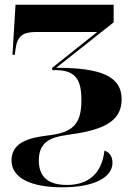

<svg xmlns="http://www.w3.org/2000/svg" viewBox="-20 -556 581 816"><path d="M245 240C384 240 458 196 458 136C458 112 448 92 424 84C412 188 349 230 265 230C187 230 145 198 145 126C145 49 192 28 262 18C405 -1 497 -32 497 -134C497 -229 415 -268 219 -268L463 -461V-536H46L33 -323H43L46 -347C53 -402 76 -420 133 -420H393L202 -268V-258H215C303 -258 326 -216 326 -130C326 -27 289 8 181 20C99 30 29 51 29 126C29 200 110 240 245 240Z"/></svg>

Font: Noto Serif Display ExtraBold
Style: Regular
Weight: 800
Designer: Monotype Design Team
Foundry: Monotype Imaging Inc.
Version: Version 2.009